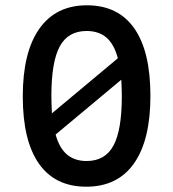

<svg xmlns="http://www.w3.org/2000/svg" viewBox="-20 -690 654 725"><path d="M308 -670Q426 -670 487 -583Q548 -496 548 -328Q548 -161 486 -73Q424 15 306 15Q188 15 127 -72Q66 -159 66 -326Q66 -493 128.5 -581.5Q191 -670 308 -670ZM307 -573Q237 -573 205.5 -514.5Q174 -456 174 -328Q174 -314 174.5 -299.5Q175 -285 176 -262L425 -470Q411 -523 382 -548Q353 -573 307 -573ZM307 -82Q377 -82 408.5 -140.5Q440 -199 440 -326Q440 -339 439.5 -353.5Q439 -368 438 -389L190 -182Q204 -131 233 -106.5Q262 -82 307 -82Z"/></svg>

Font: Intel One Mono Medium
Style: Regular
Weight: 500
Monospace: yes
Designer: Fred Shallcrass
Foundry: Frere-Jones Type LLC
Version: Version 1.400;hotconv 1.1.0;makeotfexe 2.6.0;FJTRelease1.4